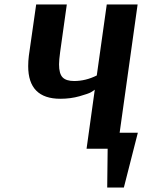

<svg xmlns="http://www.w3.org/2000/svg" viewBox="-20 -670 641 865"><path d="M519 -72H601L538 175H463L465 0H370L407 -266Q401 -261 390 -254.5Q379 -248 338.5 -236.5Q298 -225 252 -225Q107 -225 107 -372Q107 -395 110 -419L143 -650H281L251 -436Q246 -399 246 -380Q246 -338 262 -321.5Q278 -305 314 -305Q366 -305 416 -330L461 -650H600Z"/></svg>

Font: Arsenal
Style: Bold Italic
Weight: 700
Italic angle: -9.10001°
Designer: Andrij Shevchenko
Foundry: Stairsfor
Version: Version 2.001;PS 002.001;hotconv 1.0.88;makeotf.lib2.5.64775